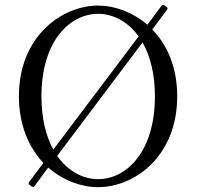

<svg xmlns="http://www.w3.org/2000/svg" viewBox="-20 -758 811 792"><path d="M668 -729 658 -736C654 -739 650 -739 647 -735L588 -656C527 -708 453 -735 385 -735C236 -735 58 -609 58 -361C58 -240 100 -149 159 -86L100 -7C97 -3 97 1 101 4L111 11C115 14 119 15 122 10L179 -67C240 -13 316 14 385 14C533 14 711 -111 711 -361C711 -482 669 -574 608 -636L669 -718C672 -722 672 -726 668 -729ZM151 -361C151 -590 269 -701 385 -701C445 -701 507 -670 552 -608L200 -141C170 -195 151 -268 151 -361ZM385 -19C323 -19 261 -51 216 -115L568 -583C599 -528 619 -455 619 -361C619 -130 500 -19 385 -19Z"/></svg>

Font: Shippori Mincho OTF
Style: Regular
Weight: 400
Designer: FONTDASU
Foundry: FONTDASU / Google Inc. / but / Adobe
Version: Version 3.300;hotconv 1.0.109;makeotfexe 2.5.65596